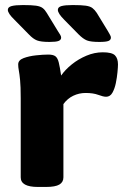

<svg xmlns="http://www.w3.org/2000/svg" viewBox="-20 -738 487 760"><path d="M130 2Q62 2 62 -36V-349Q62 -396 59.5 -421Q57 -446 54.5 -459Q52 -472 52 -483Q52 -500 73.5 -508Q95 -516 123 -519Q151 -522 171 -522Q190 -522 199 -515.5Q208 -509 212.5 -491Q217 -473 222 -439Q238 -462 264 -483Q290 -504 322 -517.5Q354 -531 387 -531Q423 -531 435 -519Q447 -507 447 -483Q447 -473 445 -452Q443 -431 438.5 -409Q434 -387 425 -371Q416 -355 400 -355Q389 -355 369 -362.5Q349 -370 319 -370Q293 -370 270 -359Q247 -348 231 -326V-36Q231 -17 215 -7.5Q199 2 162 2ZM373 -572Q339 -572 324 -578Q309 -584 291 -602L234 -660Q209 -685 209 -699Q209 -710 223.5 -714Q238 -718 268 -718Q302 -718 319.5 -715.5Q337 -713 346 -706Q355 -699 363 -687L407 -615Q412 -606 415.5 -600Q419 -594 419 -589Q419 -580 409.5 -576Q400 -572 373 -572ZM176 -572Q142 -572 126.5 -578Q111 -584 94 -602L37 -660Q11 -685 11 -699Q11 -710 26 -714Q41 -718 71 -718Q105 -718 122.5 -715.5Q140 -713 149 -706Q158 -699 165 -687L209 -615Q215 -606 218.5 -600Q222 -594 222 -589Q222 -580 212 -576Q202 -572 176 -572Z"/></svg>

Font: Asap Expanded ExtraBold
Style: Regular
Weight: 800
Width: 7
Designer: Pablo Cosgaya
Foundry: Omnibus-Type
Version: Version 3.001; ttfautohint (v1.8.4.7-5d5b)